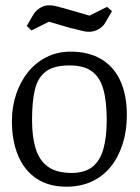

<svg xmlns="http://www.w3.org/2000/svg" viewBox="-20 -697 528 725"><path d="M231 8Q165 8 119 -22Q73 -52 49 -108Q25 -164 25 -240Q25 -294 41 -341.5Q57 -389 86 -425Q115 -461 156 -481.5Q197 -502 246 -502Q316 -502 363.5 -473Q411 -444 435 -390.5Q459 -337 459 -263Q459 -204 443.5 -154.5Q428 -105 399 -68.5Q370 -32 327.5 -12Q285 8 231 8ZM250 -44Q300 -44 329 -67Q358 -90 370.5 -135Q383 -180 383 -244Q383 -315 370 -360.5Q357 -406 326.5 -428Q296 -450 243 -450Q183 -450 152.5 -426.5Q122 -403 111.5 -357.5Q101 -312 101 -244Q101 -181 114.5 -136.5Q128 -92 160.5 -68Q193 -44 250 -44ZM316 -577Q302 -577 284 -582Q266 -587 247 -591L165 -615L99 -582L81 -599L106 -642Q115 -657 131 -667Q147 -677 166 -677Q181 -677 198.5 -672Q216 -667 235 -662L318 -638L384 -671L403 -655L378 -612Q369 -596 352 -586.5Q335 -577 316 -577Z"/></svg>

Font: Faustina Light Light
Style: Regular
Weight: 300
Version: Version 1.200